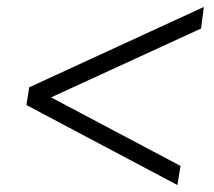

<svg xmlns="http://www.w3.org/2000/svg" viewBox="-20 -568 616 552"><path d="M490 -36 56 -266 64 -317 566 -548 558 -486 105 -278 108 -298 499 -91Z"/></svg>

Font: Nunitoga
Style: Light Italic
Weight: 300
Italic angle: -9°
Designer: Vernon Adams
Foundry: Vernon Adams
Version: Version 1.0